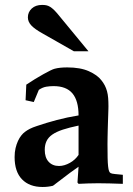

<svg xmlns="http://www.w3.org/2000/svg" viewBox="-20 -744 540 777"><path d="M477.1 -36.6V0Q448.7 -1 424.1 -1.7Q399.4 -2.4 377.4 -2.4Q356.9 -2.4 337.2 -1.7Q317.4 -1 297.9 0L293.5 -5.4L297.9 -69.3Q289.6 -64 263.7 -44.9Q237.8 -25.9 194.3 7.8Q174.3 12.7 152.3 12.7Q99.1 12.7 69.1 -18.3Q39.1 -49.3 39.1 -108.4Q39.1 -128.4 43 -144.8Q46.9 -161.1 53 -174.1Q59.1 -187 66.4 -196Q73.7 -205.1 81.1 -210.4Q89.4 -216.8 100.8 -222.7Q112.3 -228.5 128.9 -233.9Q167.5 -247.1 209.7 -258.3Q252 -269.5 297.9 -276.9Q297.9 -336.4 273.2 -366Q248.5 -395.5 196.8 -395.5Q182.1 -395.5 167.2 -393.1Q152.3 -390.6 137.2 -380.4L116.7 -331.1L83.5 -338.4L86.4 -401.4Q104 -413.1 121.8 -424.1Q139.6 -435.1 155.5 -443.8Q171.4 -452.6 183.3 -458.5Q195.3 -464.4 201.2 -465.8Q221.2 -471.2 252 -471.2Q305.2 -471.2 339.6 -455.8Q374 -440.4 390.1 -419.4Q398.4 -409.2 404.1 -398.2Q409.7 -387.2 413.1 -374.8Q416.5 -362.3 417.7 -347.4Q418.9 -332.5 418.9 -314Q418.9 -312.5 418.7 -303.5Q418.5 -294.4 418 -281Q417.5 -267.6 417 -251.2Q416.5 -234.9 416 -218.5Q415.5 -202.1 415.3 -186.8Q415 -171.4 415 -160.6Q415 -127 415.5 -105.2Q416 -83.5 417.5 -70.6Q418.9 -57.6 421.4 -51.5Q423.8 -45.4 427.7 -43.5Q432.1 -41 444.6 -39.8Q457 -38.6 477.1 -36.6ZM297.9 -235.8Q260.7 -228 234.6 -219.5Q208.5 -210.9 192.1 -199.7Q175.8 -188.5 168.5 -173.3Q161.1 -158.2 161.1 -137.7Q161.1 -106.4 176.8 -89.4Q192.4 -72.3 218.8 -72.3Q230 -72.3 241.2 -75.7Q252.4 -79.1 262.9 -85Q273.4 -90.8 282.5 -99.1Q291.5 -107.4 297.9 -117.2ZM278.8 -536.6 150.9 -609.4Q120.1 -626.5 106.4 -641.4Q92.8 -656.2 92.8 -673.8Q92.8 -694.8 108.4 -709.5Q124 -724.1 150.4 -724.1Q159.2 -724.1 167 -722.7Q174.8 -721.2 182.9 -716.3Q190.9 -711.4 200.7 -701.7Q210.4 -691.9 223.1 -675.8L337.9 -536.6Z"/></svg>

Font: XB Kayhan
Style: Bold
Weight: 700
Designer: Behnam
Foundry: Irmug
Version: Version 7.300 2009